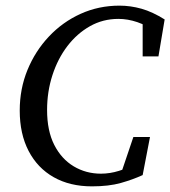

<svg xmlns="http://www.w3.org/2000/svg" viewBox="-20 -648 604 681"><path d="M306 13Q228 13 170.5 -19.5Q113 -52 81.5 -112.5Q50 -173 50 -256Q50 -333 77.5 -400Q105 -467 153.5 -518.5Q202 -570 266 -599Q330 -628 404 -628Q443 -628 482 -617Q521 -606 564 -579L542 -448H486V-578L526 -537Q501 -558 467 -569.5Q433 -581 400 -581Q345 -581 299 -555Q253 -529 219 -484.5Q185 -440 166 -381.5Q147 -323 147 -258Q147 -184 172.5 -134Q198 -84 241.5 -58Q285 -32 338 -32Q370 -32 402 -42Q434 -52 463 -67L407 -26L453 -162H512L486 -27Q451 -11 408.5 1Q366 13 306 13Z"/></svg>

Font: Lisu Bosa Medium
Style: Italic
Weight: 500
Italic angle: -19°
Designer: David Morse, Annie Olsen, Victor Gaultney, Frank Grießhammer (Latin)
Foundry: SIL International
Version: Version 2.000